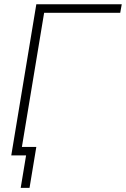

<svg xmlns="http://www.w3.org/2000/svg" viewBox="-20 -748 606 924"><path d="M565.9 -727.5 558.6 -686.5H192.4L78.6 0H34.2L154.8 -727.5ZM79.6 156.2 105.5 0H58.1L64.9 -41H154.8L122.1 156.2Z"/></svg>

Font: Inter Display Extra Light
Style: Italic
Weight: 200
Italic angle: -9.39999°
Designer: Rasmus Andersson
Foundry: rsms
Version: Version 4.000;git-4fc901f